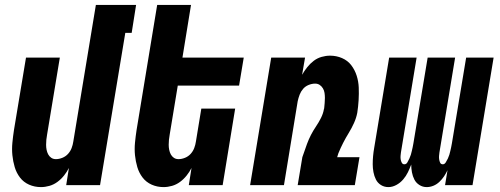

<svg xmlns="http://www.w3.org/2000/svg" viewBox="-20 -755 2040 783"><path d="M147 8Q121 8 98.5 -2Q76 -12 61.5 -31Q47 -50 40 -73.5Q33 -97 30.5 -122Q28 -147 30.5 -173Q33 -199 37 -225L86 -520H224L172 -206Q170 -195 169 -185Q168 -175 168 -164.5Q168 -154 170 -144Q172 -134 176.5 -125.5Q181 -117 189 -111.5Q197 -106 208 -106Q221 -106 234.5 -111.5Q248 -117 257.5 -127.5Q267 -138 272 -151Q277 -164 279 -178L371 -735H535L517 -621H491L388 0H250L261 -70Q253 -54 241 -39Q229 -24 214 -13Q199 -2 181.5 3Q164 8 147 8Z M647 8Q621 8 598.5 -2Q576 -12 561.5 -31Q547 -50 540 -73.5Q533 -97 530.5 -122Q528 -147 530.5 -173Q533 -199 537 -225L621 -735H759L724 -520H974L955 -406H705L672 -206Q670 -195 669 -185Q668 -175 668 -164.5Q668 -154 670 -144Q672 -134 676.5 -125.5Q681 -117 689 -111.5Q697 -106 708 -106Q721 -106 734.5 -111.5Q748 -117 757.5 -127.5Q767 -138 772 -151Q777 -164 779 -178L801 -312H939L888 0H750L761 -70Q753 -54 741 -39Q729 -24 714 -13Q699 -2 681.5 3Q664 8 647 8Z M1000 0 1086 -520H1224L1212 -450Q1221 -466 1233 -481Q1245 -496 1259.5 -507Q1274 -518 1291.5 -523Q1309 -528 1326 -528Q1352 -528 1375 -518Q1398 -508 1412.5 -489Q1427 -470 1434.5 -446.5Q1442 -423 1443 -398Q1444 -373 1442.5 -347Q1441 -321 1437 -295Q1433 -274 1423.5 -253Q1414 -232 1402 -212.5Q1390 -193 1379.5 -172.5Q1369 -152 1360 -130L1355 -114H1446L1427 0H1194L1213 -114L1232 -168Q1239 -187 1248 -204.5Q1257 -222 1268.5 -239Q1280 -256 1289 -274Q1298 -292 1301 -310L1302 -313Q1303 -324 1304 -334.5Q1305 -345 1305 -355.5Q1305 -366 1303.5 -376Q1302 -386 1297 -394.5Q1292 -403 1284 -408.5Q1276 -414 1265 -414Q1252 -414 1238.5 -408.5Q1225 -403 1216 -392.5Q1207 -382 1202 -369Q1197 -356 1194 -342L1138 0Z M1564 8Q1547 8 1533.5 -0.5Q1520 -9 1513 -23Q1506 -37 1503 -53Q1500 -69 1500 -85.5Q1500 -102 1501.5 -118.5Q1503 -135 1506 -152L1567 -520H1679L1615 -133Q1614 -126 1613.5 -119Q1613 -112 1614 -105Q1615 -98 1618.5 -91.5Q1622 -85 1629 -85Q1637 -85 1641.5 -93Q1646 -101 1649.5 -108.5Q1653 -116 1655.5 -124Q1658 -132 1659.5 -139.5Q1661 -147 1663 -155Q1665 -163 1666 -171L1724 -520H1836L1772 -133Q1771 -126 1770.5 -119Q1770 -112 1771 -105Q1772 -98 1775 -91.5Q1778 -85 1786 -85Q1793 -85 1798 -93Q1803 -101 1806.5 -108.5Q1810 -116 1812.5 -124Q1815 -132 1816.5 -139.5Q1818 -147 1820 -155Q1822 -163 1823 -171L1881 -520H1993L1907 0H1795L1805 -61Q1799 -48 1791 -36Q1783 -24 1772 -13.5Q1761 -3 1747.5 2.5Q1734 8 1720 8Q1704 8 1690.5 -0.5Q1677 -9 1670 -22.5Q1663 -36 1660 -52Q1657 -68 1657 -84Q1651 -68 1643.5 -52.5Q1636 -37 1624 -23Q1612 -9 1596 -0.5Q1580 8 1564 8Z"/></svg>

Font: Iosevka Term Curly Heavy
Style: Italic
Weight: 900
Italic angle: -9°
Designer: Belleve Invis
Foundry: Belleve Invis
Version: Version 32.3.0